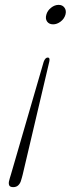

<svg xmlns="http://www.w3.org/2000/svg" viewBox="-20 -623 308 789"><path d="M34.5 146Q20.5 146 17.5 137.8Q14.5 129.5 18 118Q19 114.5 20.5 108.5Q22 102.5 24.5 95.5L159.5 -369Q166 -386.5 176 -386.5Q186.5 -386.5 182.5 -369.5L73 95.5Q71.5 101.5 69.8 107.5Q68 113.5 66.5 118.5Q63.5 130 55.5 138Q47.5 146 34.5 146ZM221 -603Q237 -603 245.2 -591.2Q253.5 -579.5 249 -563Q244 -545.5 229 -534.2Q214 -523 198.5 -523Q181.5 -523 173.5 -534.5Q165.5 -546 170.5 -563Q175 -579.5 189.8 -591.2Q204.5 -603 221 -603Z"/></svg>

Font: Fraunces 9pt S000 Thin
Style: Italic
Weight: 100
Italic angle: -16°
Version: Version 1.000; ttfautohint (v1.8.3)